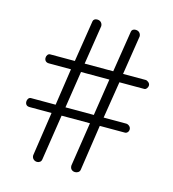

<svg xmlns="http://www.w3.org/2000/svg" viewBox="-103 -799 768 850"><g transform="rotate(15 281.5 -374.0)"><path d="M263 -689 235 -510H366L396 -700Q397 -706 402 -709.5Q407 -713 414 -713Q426 -713 432.5 -706Q439 -699 439 -689L411 -510H514Q521 -510 528 -504Q535 -498 535 -490Q535 -483 530 -476.5Q525 -470 519 -470H405L378 -301H481Q489 -301 496 -295Q503 -289 503 -280Q503 -272 498 -266.5Q493 -261 486 -261H371L340 -52Q339 -44 332.5 -39.5Q326 -35 318 -35Q308 -35 301.5 -41Q295 -47 295 -59L326 -261H196L164 -53Q163 -44 157 -39.5Q151 -35 144 -35Q134 -35 127 -41.5Q120 -48 120 -59L150 -261H50Q39 -261 34 -266.5Q29 -272 29 -281Q29 -289 33.5 -295Q38 -301 45 -301H158L183 -470H82Q72 -470 66.5 -475.5Q61 -481 61 -490Q61 -498 65.5 -504Q70 -510 77 -510H190L220 -700Q221 -706 226 -709.5Q231 -713 238 -713Q250 -713 256.5 -706Q263 -699 263 -689ZM333 -301 359 -470H229L203 -301Z"/></g></svg>

Font: Dosis
Style: Regular
Weight: 400
Designer: Edgar Tolentino, Pablo Impallari, Igino Marini
Foundry: Edgar Tolentino, Pablo Impallari, Igino Marini
Version: Version 1.007;Glyphs 3.1.1 (3134)